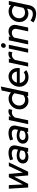

<svg xmlns="http://www.w3.org/2000/svg" viewBox="2027 -2790 974 5069"><g transform="rotate(-90 2514.5 -256.0)"><path d="M98 0 66 -510.3H161.3L178.7 -140L369.3 -510.3H456.7L490.3 -140L665 -510.3H762.3L515.3 0H417L385 -369.7L194.7 0Z M906.3 6.3Q827.7 6.3 780.2 -32.3Q732.7 -71 732.7 -136Q732.7 -212.7 789.5 -257.8Q846.3 -303 943.7 -303Q984.3 -303 1023.5 -293.5Q1062.7 -284 1095.3 -267.3L1105 -311.7Q1130 -433.7 992 -433.7Q935.3 -433.7 843.3 -397L817.3 -476.3Q872.3 -498.7 920.7 -509Q969 -519.3 1012 -519.3Q1122 -519.3 1173.3 -465Q1224.7 -410.7 1204.7 -315.3L1138 0H1038.3L1046.3 -37Q1013.3 -15 979 -4.3Q944.7 6.3 906.3 6.3ZM938 -69Q1006.7 -69 1062 -110L1080.3 -195.7Q1025.7 -232.3 948 -232.3Q895 -232.3 861.8 -208Q828.7 -183.7 828.7 -145Q828.7 -109.7 857.7 -89.3Q886.7 -69 938 -69Z M1430.3 6.3Q1351.7 6.3 1304.2 -32.3Q1256.7 -71 1256.7 -136Q1256.7 -212.7 1313.5 -257.8Q1370.3 -303 1467.7 -303Q1508.3 -303 1547.5 -293.5Q1586.7 -284 1619.3 -267.3L1629 -311.7Q1654 -433.7 1516 -433.7Q1459.3 -433.7 1367.3 -397L1341.3 -476.3Q1396.3 -498.7 1444.7 -509Q1493 -519.3 1536 -519.3Q1646 -519.3 1697.3 -465Q1748.7 -410.7 1728.7 -315.3L1662 0H1562.3L1570.3 -37Q1537.3 -15 1503 -4.3Q1468.7 6.3 1430.3 6.3ZM1462 -69Q1530.7 -69 1586 -110L1604.3 -195.7Q1549.7 -232.3 1472 -232.3Q1419 -232.3 1385.8 -208Q1352.7 -183.7 1352.7 -145Q1352.7 -109.7 1381.7 -89.3Q1410.7 -69 1462 -69Z M1771 0 1879.7 -510.3H1980L1968 -452.7Q1996.3 -485.3 2032.5 -503.2Q2068.7 -521 2109.3 -521Q2145.7 -521 2167.7 -509.3L2148.7 -417.3Q2138.7 -423.3 2119.8 -427.3Q2101 -431.3 2083.7 -431.3Q2001 -431.3 1945.3 -347.3L1872 0Z M2387.3 7.7Q2323.3 7.7 2272.2 -23.2Q2221 -54 2191.2 -107.3Q2161.3 -160.7 2161.3 -227.7Q2161.3 -287.7 2183.3 -340Q2205.3 -392.3 2244.2 -432.2Q2283 -472 2334.3 -494.7Q2385.7 -517.3 2444 -517.3Q2544 -517.3 2607.3 -453.3L2659.7 -700L2765 -723L2611.7 0H2511.3L2517.7 -30.7Q2457.3 7.7 2387.3 7.7ZM2412.7 -80.7Q2485.3 -80.7 2537.7 -128.7L2587 -359.3Q2567 -390.3 2529.3 -409.2Q2491.7 -428 2447.3 -428Q2395.7 -428 2353.3 -402.2Q2311 -376.3 2285.8 -333.2Q2260.7 -290 2260.7 -236.3Q2260.7 -191.3 2280.3 -156Q2300 -120.7 2334.5 -100.7Q2369 -80.7 2412.7 -80.7Z M3010.3 9.7Q2937.3 9.7 2880.2 -21.2Q2823 -52 2790.7 -106.8Q2758.3 -161.7 2758.3 -231.3Q2758.3 -290 2779.5 -342.2Q2800.7 -394.3 2838.3 -434Q2876 -473.7 2925.2 -496Q2974.3 -518.3 3030.3 -518.3Q3095 -518.3 3145.3 -486.7Q3195.7 -455 3224.7 -400.5Q3253.7 -346 3253.7 -275.3Q3253.7 -265 3253 -252.7Q3252.3 -240.3 3249.7 -222H2859Q2862.3 -180 2883.7 -147.3Q2905 -114.7 2939.5 -96Q2974 -77.3 3016.7 -77.3Q3089 -77.3 3141.7 -117L3196.7 -49.3Q3152.7 -18.3 3107.8 -4.3Q3063 9.7 3010.3 9.7ZM2866.7 -298.7H3158Q3152 -356.7 3114.7 -393.7Q3077.3 -430.7 3023.3 -430.7Q2986.7 -430.7 2955 -413.5Q2923.3 -396.3 2900.5 -366.7Q2877.7 -337 2866.7 -298.7Z M3291 0 3399.7 -510.3H3500L3488 -452.7Q3516.3 -485.3 3552.5 -503.2Q3588.7 -521 3629.3 -521Q3665.7 -521 3687.7 -509.3L3668.7 -417.3Q3658.7 -423.3 3639.8 -427.3Q3621 -431.3 3603.7 -431.3Q3521 -431.3 3465.3 -347.3L3392 0Z M3658.3 0 3766.3 -510.3H3867.3L3759.3 0ZM3840 -590.7Q3816.3 -590.7 3800.5 -606.8Q3784.7 -623 3784.7 -646.7Q3784.7 -665.7 3794.2 -681.7Q3803.7 -697.7 3819.8 -707.2Q3836 -716.7 3854 -716.7Q3877.7 -716.7 3893.5 -700.8Q3909.3 -685 3909.3 -661.3Q3909.3 -642.3 3899.8 -626.5Q3890.3 -610.7 3874.5 -600.7Q3858.7 -590.7 3840 -590.7Z M3876.3 0 3984.3 -510.3H4085.3L4075.7 -466Q4141.7 -519 4223 -519Q4283.3 -519 4324.7 -491.3Q4366 -463.7 4383.2 -415.7Q4400.3 -367.7 4387 -306.3L4322 0H4221L4283.7 -295.3Q4296.7 -356.3 4269 -393.5Q4241.3 -430.7 4183.3 -430.7Q4109 -430.7 4056 -371L3977.3 0Z M4683.3 211.3Q4624 211.3 4563 192Q4502 172.7 4456.3 138.7L4505.7 62Q4549.7 92 4593.3 107.7Q4637 123.3 4680 123.3Q4788 123.3 4810.7 17.3L4821 -32.3Q4761.3 5.3 4691.3 5.3Q4627.3 5.3 4576.3 -25.3Q4525.3 -56 4496 -108.8Q4466.7 -161.7 4466.7 -228.7Q4466.7 -288.3 4488.7 -340.8Q4510.7 -393.3 4549 -433Q4587.3 -472.7 4638.5 -495Q4689.7 -517.3 4748 -517.3Q4796 -517.3 4838.2 -501.3Q4880.3 -485.3 4910.3 -454.3L4922.3 -510.3H5023L4910.7 28Q4892 117 4833.7 164.2Q4775.3 211.3 4683.3 211.3ZM4716.7 -82.3Q4787.3 -82.3 4841.7 -129.7L4890.3 -360Q4870 -391.3 4832.7 -409.7Q4795.3 -428 4751.3 -428Q4700 -428 4657.7 -402.3Q4615.3 -376.7 4590.7 -333.7Q4566 -290.7 4566 -237.3Q4566 -192.3 4585.2 -157.3Q4604.3 -122.3 4638.7 -102.3Q4673 -82.3 4716.7 -82.3Z"/></g></svg>

Font: Red Hat Display VF
Style: Italic
Weight: 300
Italic angle: -12°
Designer: Pentagram, MCKL
Foundry: Pentagram, MCKL
Version: Version 1.010